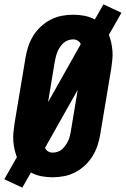

<svg xmlns="http://www.w3.org/2000/svg" viewBox="-36 -811 581 887"><path d="M67 56 -16 17 42 -85Q35 -103 31 -121.5Q27 -140 25.5 -159.5Q24 -179 26 -199Q28 -219 31 -240L82 -545Q86 -570 94.5 -596Q103 -622 117.5 -645.5Q132 -669 153 -688.5Q174 -708 198.5 -720.5Q223 -733 249.5 -738Q276 -743 302 -743Q329 -743 354.5 -738Q380 -733 402 -721L442 -791L525 -752L467 -650Q474 -632 478 -613.5Q482 -595 483.5 -575.5Q485 -556 483 -536Q481 -516 478 -495L427 -190Q423 -165 414.5 -139Q406 -113 391.5 -89.5Q377 -66 356 -46.5Q335 -27 310.5 -14.5Q286 -2 259.5 3Q233 8 207 8Q180 8 154.5 3Q129 -2 107 -14ZM186 -339 337 -607Q333 -617 323.5 -623Q314 -629 302 -629Q290 -629 278.5 -625Q267 -621 257.5 -612.5Q248 -604 241 -593.5Q234 -583 229.5 -572Q225 -561 222 -549Q219 -537 217 -526ZM207 -106Q219 -106 231 -110Q243 -114 252 -122.5Q261 -131 268 -141.5Q275 -152 280 -163Q285 -174 287.5 -186Q290 -198 292 -209L323 -396L172 -128Q176 -118 185.5 -112Q195 -106 207 -106Z"/></svg>

Font: Iosevka Term Curly Hv Obl
Style: Regular
Weight: 900
Italic angle: -9°
Designer: Belleve Invis
Foundry: Belleve Invis
Version: Version 32.3.0